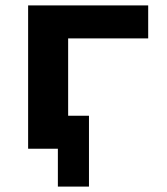

<svg xmlns="http://www.w3.org/2000/svg" viewBox="-20 -550 616 710"><path d="M194 140H309V-122H232V-408H528V-530H84V0H194Z"/></svg>

Font: Iosevka Sparkle Heavy
Style: Regular
Weight: 900
Designer: Belleve Invis
Foundry: Belleve Invis
Version: Version 4.5.0; ttfautohint (v1.8.3)